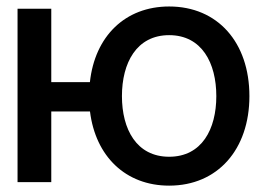

<svg xmlns="http://www.w3.org/2000/svg" viewBox="-20 -573 859 604"><path d="M141.3 -545.5H35.2V0H141.3V-222.3H263.1C280.5 -81.3 375 11 512.1 11C664.8 11 764.6 -103 764.6 -270.6C764.6 -439.6 664.8 -552.6 512.1 -552.6C373.6 -552.6 278.4 -458.8 262.8 -314.6H141.3ZM363.6 -270.6C363.6 -375 409.4 -462.4 512.1 -462.4C615.1 -462.4 660.5 -374.6 660.5 -270.6C660.5 -166.9 615.1 -79.9 512.1 -79.9C409.4 -79.9 363.6 -166.5 363.6 -270.6Z"/></svg>

Font: Margiela Sans Medium
Style: Regular
Weight: 500
Designer: Stefan Endress, Andreas Faust
Version: Version 1.100;FEAKit 1.0